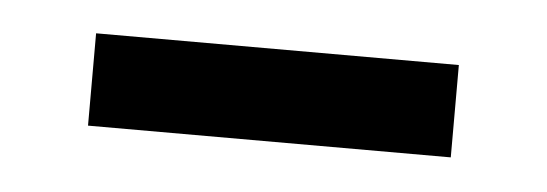

<svg xmlns="http://www.w3.org/2000/svg" viewBox="-24 -329 413 145"><g transform="rotate(5 182.5 -257.0)"><path d="M45 -222V-292H320V-222Z"/></g></svg>

Font: Spectral SC ExtraBold
Style: Regular
Weight: 800
Designer: Jean-Baptiste Levee
Foundry: Production Type
Version: Version 2.001